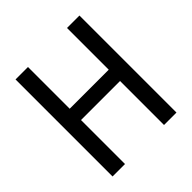

<svg xmlns="http://www.w3.org/2000/svg" viewBox="-184 -823 960 960"><g transform="rotate(-45 296.0 -343.0)"><path d="M434 0V-311H158V0H70V-686H158V-391H434V-686H522V0Z"/></g></svg>

Font: Archivo Narrow
Style: Regular
Weight: 400
Designer: Hector Gatti
Foundry: Omnibus-Type
Version: Version 1.003